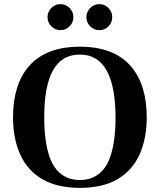

<svg xmlns="http://www.w3.org/2000/svg" viewBox="-20 -898 773 929"><path d="M367 11Q256 11 184.5 -31Q113 -73 78 -150Q43 -227 43 -331Q43 -409 62.5 -472Q82 -535 122 -580Q162 -625 223 -648.5Q284 -672 367 -672Q449 -672 510 -648.5Q571 -625 611 -580Q651 -535 670.5 -472Q690 -409 690 -331Q690 -227 655 -150Q620 -73 548.5 -31Q477 11 367 11ZM367 -27Q402 -27 430 -39.5Q458 -52 479 -76.5Q500 -101 513 -138Q526 -175 532.5 -223Q539 -271 539 -331Q539 -406 528 -462.5Q517 -519 496 -557Q475 -595 442.5 -614.5Q410 -634 367 -634Q322 -634 289.5 -614.5Q257 -595 236 -557Q215 -519 204.5 -462.5Q194 -406 194 -331Q194 -271 200.5 -223Q207 -175 220 -138Q233 -101 254 -76.5Q275 -52 303 -39.5Q331 -27 367 -27ZM461 -752Q435 -752 416.5 -770.5Q398 -789 398 -815Q398 -841 416.5 -859.5Q435 -878 461 -878Q486 -878 504.5 -859.5Q523 -841 523 -815Q523 -789 505 -770.5Q487 -752 461 -752ZM273 -752Q247 -752 228.5 -770.5Q210 -789 210 -815Q210 -841 228.5 -859.5Q247 -878 272 -878Q298 -878 316.5 -859.5Q335 -841 335 -815Q335 -789 316.5 -770.5Q298 -752 273 -752Z"/></svg>

Font: Frank Ruhl Libre SemiBold
Style: Regular
Weight: 600
Designer: Yanek Iontef
Foundry: Fontef
Version: Version 6.003;gftools[0.9.30]